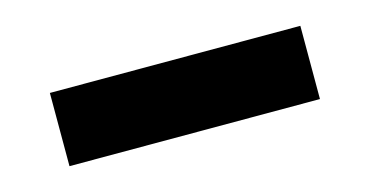

<svg xmlns="http://www.w3.org/2000/svg" viewBox="-31 -420 521 271"><g transform="rotate(-15 230.0 -284.5)"><path d="M47 -338H413V-231H47Z"/></g></svg>

Font: Rosa Sans SemiBold
Style: Regular
Weight: 600
Designer: Pentagram / MCKL
Foundry: Pentagram / MCKL
Version: Version 1.005;September 16, 2019;FontCreator 11.5.0.2425 64-